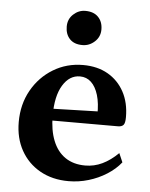

<svg xmlns="http://www.w3.org/2000/svg" viewBox="-51 -723 607 778"><g transform="rotate(5 252.5 -334.5)"><path d="M256.4 12Q190.4 12 140.4 -16.2Q90.4 -44.4 62.7 -94.3Q35 -144.2 35 -209.5Q35 -281.6 67.1 -338.7Q99.2 -395.8 153.8 -428.9Q208.4 -462 275.1 -462Q333.4 -462 376 -437.6Q418.5 -413.2 442.3 -369.4Q466.1 -325.6 466.1 -266.5Q466.1 -242.1 459.1 -234.5Q452.1 -226.9 436.8 -226.9H125.4V-273.6L361.4 -280.2L349.9 -265.1Q351 -312.7 340.9 -346.1Q330.8 -379.5 311.9 -397.2Q293.1 -414.9 266.4 -414.9Q223.5 -414.9 196.6 -370.7Q169.7 -326.5 169.7 -247.4Q169.7 -187.9 186.8 -145.2Q203.8 -102.5 237.1 -79.7Q270.5 -57 318.5 -57Q354.9 -57 387.8 -72.7Q420.8 -88.5 452 -119.2L467.7 -82.9Q445.4 -54.7 411.2 -33.1Q377.1 -11.5 337.5 0.2Q298 12 256.4 12ZM264.8 -542.2Q230.9 -542.2 213 -561.3Q195 -580.4 195 -611.5Q195 -642.2 216.4 -661.7Q237.7 -681.3 264.9 -681.3Q299.2 -681.3 317.6 -662.1Q336.1 -643 336.1 -611.5Q336.1 -581.8 314.4 -562Q292.7 -542.2 264.8 -542.2Z"/></g></svg>

Font: Pitagon Serif
Style: Regular
Weight: 400
Designer: Travis Tran
Foundry: Pitagon
Version: Version 1.000;gftools[0.9.26]